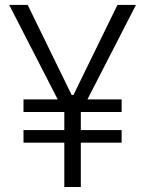

<svg xmlns="http://www.w3.org/2000/svg" viewBox="-20 -747 580 767"><path d="M523.1 -727.3H449.2L273.4 -367.5H266.3L90.6 -727.3H16.7L210.6 -349.8H73.9V-299.7H236.9V-227.3H73.9V-177.2H236.9V0H302.9V-177.2H465.9V-227.3H302.9V-299.7H465.9V-349.8H329.2Z"/></svg>

Font: TID UI Light
Style: Regular
Weight: 300
Designer: The TID Project Authors
Foundry: Bakken & Bæck
Version: Version 1.001;hotconv 1.0.109;makeotfexe 2.5.65596